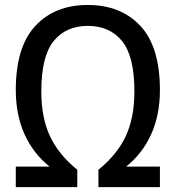

<svg xmlns="http://www.w3.org/2000/svg" viewBox="-20 -770 723 790"><path d="M45 0V-84.5H184Q116.5 -138.5 80.8 -218Q45 -297.5 45 -399Q45 -577 125.2 -663.2Q205.5 -749.5 341 -749.5Q477.5 -749.5 557.8 -663.2Q638 -577 638 -399Q638 -297.5 602.2 -218Q566.5 -138.5 499 -84.5H638V0H385V-71.5Q462.5 -134.5 497.8 -210.5Q533 -286.5 533 -394Q533 -538.5 482.2 -601Q431.5 -663.5 341 -663.5Q251.5 -663.5 200.8 -601Q150 -538.5 150 -394Q150 -286.5 185.2 -210.5Q220.5 -134.5 298 -71.5V0Z"/></svg>

Font: Encode Sans SmCnd Md
Style: Regular
Weight: 500
Width: 4
Designer: Multiple Designers
Foundry: Impallari Type
Version: Version 3.002; ttfautohint (v1.8.3) -l 8 -r 50 -G 200 -x 14 